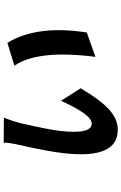

<svg xmlns="http://www.w3.org/2000/svg" viewBox="171 -791 658 1040"><g transform="rotate(-90 500.0 -271.0)"><path d="M383 -579Q363 -531 351 -481Q317 -332 311 -275Q291 -103 351 -103Q399 -103 474 -270L542 -163Q478 -56 428 -10Q375 38 317 38Q157 38 190 -253Q200 -343 235 -496Q248 -552 247 -580ZM788 -560Q886 -399 844 -130L712 -83Q752 -395 664 -522Z"/></g></svg>

Font: KaiGen Gothic CN Bold
Style: Bold
Weight: 700
Designer: Ryoko NISHIZUKA  (kana & ideographs); Paul D. Hunt (Latin, Greek & Cyrillic); Wenlong ZHANG  (bopomofo); Sandoll Communi
Foundry: Adobe Systems Incorporated
Version: Version 1.002.20150501